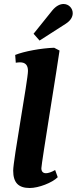

<svg xmlns="http://www.w3.org/2000/svg" viewBox="-20 -935 384 961"><path d="M178 -732 309 -816C334 -832 344 -851 344 -869C344 -894 324 -915 298 -915C281 -915 261 -906 242 -883L148 -766ZM129 6C173 6 241 -20 269 -48L256 -84C237 -73 221 -68 210 -68C195 -68 187 -77 187 -93C187 -115 272 -633 278 -682L251 -696C187 -694 100 -678 56 -660L59 -621C66 -622 72 -623 80 -623C107 -623 120 -609 120 -580C120 -536 46 -134 46 -81C46 -21 72 6 129 6Z"/></svg>

Font: Caladea
Style: Bold Italic
Weight: 700
Italic angle: -9°
Designer: Carolina Giovagnoli and Andres Torresi
Foundry: Carolina Giovagnoli & Andres Torresi
Version: Version 1.001;hotconv 1.0.109;makeotfexe 2.5.65596